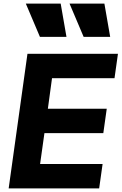

<svg xmlns="http://www.w3.org/2000/svg" viewBox="-20 -1043 673 1063"><path d="M28 0H529L548 -135H202L226 -306H552L571 -441H245L268 -610H614L633 -745H132ZM123 -1023 201 -839H348L316 -1023ZM365 -1023 443 -839H590L558 -1023Z"/></svg>

Font: Mluvka ExtraBold
Style: Italic
Weight: 800
Italic angle: -8°
Designer: Modified by Jiří Krblich, Original typeface by Gumpita Rahayu
Foundry: Gumpita Rahayu & Jiří Krblich
Version: Version 2.000;Glyphs 3.1.1 (3134)